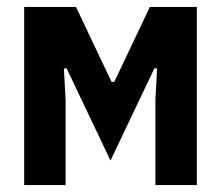

<svg xmlns="http://www.w3.org/2000/svg" viewBox="-20 -536 640 556"><path d="M50 0H170V-247L165 -338H173L300 -71L427 -338H435L430 -247V0H550V-516H414L311 -299H303L200 -516H50Z"/></svg>

Font: IBM Plex Mono
Style: Bold
Weight: 700
Monospace: yes
Designer: Mike Abbink, Paul van der Laan, Pieter van Rosmalen
Foundry: Bold Monday
Version: Version 2.004